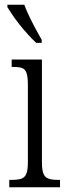

<svg xmlns="http://www.w3.org/2000/svg" viewBox="-20 -786 281 806"><path d="M19 0V-31H32Q56 -31 70 -36Q84 -41 90.5 -56.5Q97 -72 97 -104V-430Q97 -463 91.5 -479Q86 -495 73.5 -500Q61 -505 37 -505H29V-536H156V-106Q156 -74 162 -58Q168 -42 182.5 -36.5Q197 -31 221 -31H232V0ZM132 -606Q117 -620 99 -639.5Q81 -659 63.5 -681Q46 -703 32.5 -723Q19 -743 11 -756V-766H82Q90 -744 103 -717Q116 -690 130 -664Q144 -638 155 -619V-606Z"/></svg>

Font: Noto Serif Khmer ExtraCondensed Light
Style: Regular
Weight: 300
Width: 2
Designer: Danh Hong and the Monotype Design Team
Foundry: Monotype Imaging Inc.
Version: Version 2.004